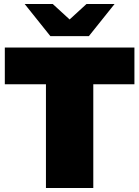

<svg xmlns="http://www.w3.org/2000/svg" viewBox="-20 -937 694 957"><path d="M209 0V-517H4V-700H650V-517H445V0ZM231 -757 103 -917H243L327 -840L411 -917H551L423 -757Z"/></svg>

Font: Montserrat Thin Black
Style: Regular
Weight: 900
Version: Version 9.000